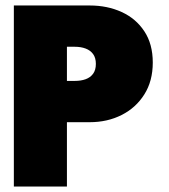

<svg xmlns="http://www.w3.org/2000/svg" viewBox="-20 -680 617 700"><path d="M30.5 -660H307Q371.5 -660 423.5 -636.2Q475.5 -612.5 506.2 -566Q537 -519.5 537 -452Q537 -384.5 506.2 -335.8Q475.5 -287 423.5 -260.8Q371.5 -234.5 307 -234.5H224V0H30.5ZM224 -385H253Q275 -385 292.2 -391.2Q309.5 -397.5 319.5 -411.2Q329.5 -425 329.5 -447Q329.5 -469 319.5 -482.8Q309.5 -496.5 292.2 -503Q275 -509.5 253 -509.5H224Z"/></svg>

Font: League Spartan Thin Black
Style: Regular
Weight: 900
Version: Version 2.002